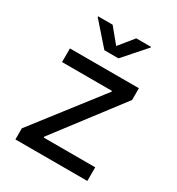

<svg xmlns="http://www.w3.org/2000/svg" viewBox="-180 -870 904 982"><g transform="rotate(30 272.0 -378.5)"><path d="M59.6 0V-65.4L363.3 -457V-461.9H68.4V-542.5H475.6V-473.1L180.2 -85.9V-80.6H484.4V0ZM196.8 -756.8 267.1 -671.4 336.4 -756.8H423.8V-752.9L308.6 -622.6H225.6L110.8 -752.9V-756.8Z"/></g></svg>

Font: Inter 16pt
Style: Regular
Weight: 400
Version: Version 4.001;git-66647c0bb